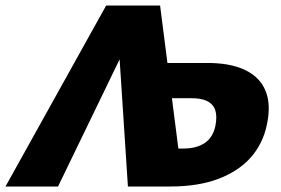

<svg xmlns="http://www.w3.org/2000/svg" viewBox="-62 -678 1020 698"><path d="M-42 0 324 -658H520L596 -63L519 0H403L368 -537H409L149 0ZM458 0 481 -138H605Q652 -138 682 -158Q712 -178 721 -220Q728 -255 720.5 -277.5Q713 -300 690 -311Q667 -322 627 -321H446L472 -449H687Q773 -450 828 -424Q883 -398 903.5 -347.5Q924 -297 908 -224Q894 -156 850 -106Q806 -56 732.5 -28Q659 0 557 0Z"/></svg>

Font: Ysabeau Infant Black
Style: Italic
Weight: 900
Italic angle: -12°
Designer: Christian Thalmann (Catharsis Fonts)
Version: Version 2.001;gftools[0.9.30]; featfreeze: ss01,ss02,lnum